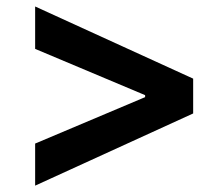

<svg xmlns="http://www.w3.org/2000/svg" viewBox="-20 -587 690 595"><path d="M578.6 -235.4 88.9 -11.7V-142.1L433.6 -287.6L429.7 -280.8V-297.9L433.6 -290.5L88.9 -435.5V-566.9L578.6 -343.3Z"/></svg>

Font: Inter Cardless Display
Style: Bold
Weight: 700
Designer: Rasmus Andersson
Foundry: rsms
Version: Version 4.001;git-9221beed3